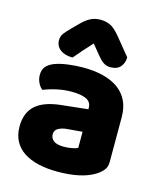

<svg xmlns="http://www.w3.org/2000/svg" viewBox="-114 -827 771 925"><g transform="rotate(15 272.0 -364.5)"><path d="M260 -108Q277 -108 297.5 -111.5Q318 -115 328 -121V-201L256 -195Q228 -193 210 -183Q192 -173 192 -153Q192 -133 207.5 -120.5Q223 -108 260 -108ZM252 -501Q306 -501 350.5 -490Q395 -479 426.5 -456.5Q458 -434 475 -399.5Q492 -365 492 -318V-94Q492 -68 477.5 -51.5Q463 -35 443 -23Q378 16 260 16Q207 16 164.5 6Q122 -4 91.5 -24Q61 -44 44.5 -75Q28 -106 28 -147Q28 -216 69 -253Q110 -290 196 -299L327 -313V-320Q327 -349 301.5 -361.5Q276 -374 228 -374Q191 -374 154.5 -366Q118 -358 89 -346Q76 -355 67 -373.5Q58 -392 58 -412Q58 -438 70.5 -453.5Q83 -469 109 -480Q138 -491 177.5 -496Q217 -501 252 -501ZM270 -626Q257 -611 246.5 -600Q236 -589 227 -578.5Q218 -568 209 -557.5Q200 -547 189 -534Q150 -534 127 -551.5Q104 -569 104 -598Q104 -618 115 -632.5Q126 -647 148 -669L182 -703Q201 -722 222.5 -733.5Q244 -745 273 -745Q299 -745 321 -735Q343 -725 372 -690L443 -603Q443 -575 426.5 -555.5Q410 -536 376 -536Q356 -536 341 -546.5Q326 -557 310 -577Z"/></g></svg>

Font: Baloo Bhaina 2 ExtraBold
Style: Regular
Weight: 800
Designer: Yesha Goshar, Manish Minz, Shuchita Grover and Ek Type
Foundry: Ek Type
Version: Version 1.640;hotconv 1.0.111;makeotfexe 2.5.65597; ttfautoh